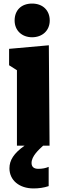

<svg xmlns="http://www.w3.org/2000/svg" viewBox="-20 -817 353 1077"><path d="M168 240C198 240 226 236 253 227V119C237 126 218 130 195 130C170 130 157 119 157 97C157 59 197 23 222 0H258L254 -563L31 -543V-451L75 -423V0H118C57 43 33 82 33 127C33 194 88 240 168 240ZM160 -608C218 -608 259 -646 259 -702C259 -758 221 -797 160 -797C99 -797 62 -759 62 -702C62 -646 103 -608 160 -608Z"/></svg>

Font: Frost ExtraBold
Style: Regular
Weight: 800
Designer: Lee Frost
Foundry: Lee Frost for Ice Communication Norge AS
Version: Version 2.011;hotconv 1.0.107;makeotfexe 2.5.65593